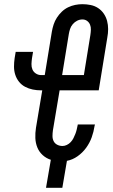

<svg xmlns="http://www.w3.org/2000/svg" viewBox="-20 -763 540 918"><path d="M200 135 223 1Q201 -6 184 -21.5Q167 -37 158.5 -58Q150 -79 149 -103Q148 -127 152 -152L182 -331H177Q156 -331 136.5 -335Q117 -339 100 -348Q83 -357 71 -372Q59 -387 53 -405.5Q47 -424 47 -444.5Q47 -465 50 -485L55 -515H138L133 -485Q131 -471 130.5 -457Q130 -443 135 -431Q140 -419 151.5 -411.5Q163 -404 177 -404H194L228 -612Q231 -629 236.5 -646Q242 -663 252 -678.5Q262 -694 275.5 -707Q289 -720 305.5 -728Q322 -736 339.5 -739.5Q357 -743 374 -743Q394 -743 413.5 -739Q433 -735 449 -724.5Q465 -714 476 -698Q487 -682 492 -663Q497 -644 497 -624Q497 -604 493 -583L452 -331H265L233 -140Q231 -126 231 -112.5Q231 -99 236.5 -88Q242 -77 253.5 -71Q265 -65 279 -65Q289 -65 299.5 -70Q310 -75 318 -83.5Q326 -92 331 -102Q336 -112 340 -122Q344 -132 346.5 -142.5Q349 -153 351 -163L352 -168H434L432 -160Q428 -133 418.5 -106.5Q409 -80 392 -56.5Q375 -33 351 -16Q327 1 300 6L278 135ZM277 -404H381L412 -595Q414 -608 414.5 -621Q415 -634 410.5 -645Q406 -656 396.5 -663Q387 -670 374 -670Q361 -670 349 -664Q337 -658 328 -647.5Q319 -637 315 -624.5Q311 -612 309 -600Z"/></svg>

Font: Iosevka Term Curly Medium
Style: Italic
Weight: 500
Italic angle: -9°
Designer: Belleve Invis
Foundry: Belleve Invis
Version: Version 32.3.0